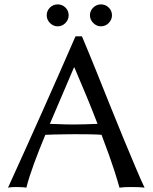

<svg xmlns="http://www.w3.org/2000/svg" viewBox="-20 -866 707 889"><path d="M189.9 -241.7Q161.1 -172.9 137.7 -109.1Q114.3 -45.4 102.1 2.9Q92.3 1 77.4 0.5Q62.5 0 53.7 0Q45.4 0 35.9 0.5Q26.4 1 17.1 2.9Q97.2 -172.9 175 -347.2Q252.9 -521.5 329.6 -697.8H359.4Q389.2 -627.4 422.1 -545.9Q455.1 -464.4 488.3 -381.1Q521.5 -297.9 552.7 -222.7Q584 -147.5 609.1 -87.9Q634.3 -28.3 649.4 2.9Q636.2 1 618.2 0.5Q600.1 0 586.4 0Q572.3 0 559.6 0.5Q546.9 1 533.2 2.9Q528.8 -15.1 509.3 -76.4Q489.7 -137.7 450.2 -241.7Q431.6 -243.7 394.3 -244.1Q356.9 -244.6 326.7 -244.6Q308.6 -244.6 281.7 -244.1Q254.9 -243.7 229.2 -243.2Q203.6 -242.7 189.9 -241.7ZM431.6 -292.5Q410.6 -347.7 383.8 -412.8Q356.9 -478 324.7 -553.2H322.3L210.9 -292.5Q222.7 -292.5 242.7 -291.5Q262.7 -290.5 284.7 -290Q306.6 -289.6 321.3 -289.6Q345.7 -289.6 375.2 -290.5Q404.8 -291.5 431.6 -292.5ZM196.3 -794.9Q196.3 -816.4 211.4 -831.1Q226.6 -845.7 247.1 -845.7Q268.1 -845.7 283 -831.1Q297.9 -816.4 297.9 -794.9Q297.9 -774.9 283 -759.5Q268.1 -744.1 247.1 -744.1Q226.6 -744.1 211.4 -759.5Q196.3 -774.9 196.3 -794.9ZM396.5 -794.9Q396.5 -816.4 411.9 -831.1Q427.2 -845.7 447.3 -845.7Q468.3 -845.7 483.4 -831.1Q498.5 -816.4 498.5 -794.9Q498.5 -774.9 483.4 -759.5Q468.3 -744.1 447.3 -744.1Q427.2 -744.1 411.9 -759.5Q396.5 -774.9 396.5 -794.9Z"/></svg>

Font: Kurinto Seri
Style: Regular
Weight: 400
Designer: Kurinto was developed by Clint Goss from a range of fonts that are compatible with the SIL Open Font License Version 1.1
Foundry: Clinton F. Goss
Version: Version 2.196; July 25, 2020